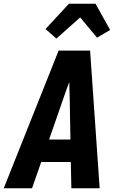

<svg xmlns="http://www.w3.org/2000/svg" viewBox="-32 -1005 652 1025"><path d="M-12 0 281 -735H449L500 0H349L346 -140H188L139 0ZM344 -260 340 -490Q339 -509 338.5 -528.5Q338 -548 338 -567Q330 -548 323.5 -528.5Q317 -509 310 -490L230 -260ZM269 -799 211 -850 336 -985H478L556 -845L486 -804L396 -912Z"/></svg>

Font: Iosevka Heavy Extended Oblique
Style: Regular
Weight: 900
Width: 7
Italic angle: -9°
Monospace: yes
Designer: Belleve Invis
Foundry: Belleve Invis
Version: Version 32.5.0; ttfautohint (v1.8.4)